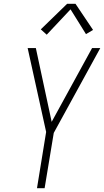

<svg xmlns="http://www.w3.org/2000/svg" viewBox="-20 -987 546 1007"><path d="M174 0 222 -295 125 -735H168L251 -348L463 -735H506L262 -290L214 0ZM225 -805 194 -833 332 -967H376L468 -830L431 -808L350 -938Z"/></svg>

Font: Iosevka SS04 XLt Obl
Style: Regular
Weight: 200
Italic angle: -9°
Monospace: yes
Designer: Belleve Invis
Foundry: Belleve Invis
Version: Version 19.0.0; ttfautohint (v1.8.4)